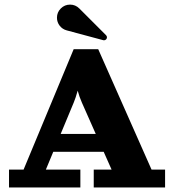

<svg xmlns="http://www.w3.org/2000/svg" viewBox="-20 -821 763 841"><path d="M444.6 -666.7Q448.5 -662.8 448.5 -657.5Q448.5 -652.1 444.7 -648.3Q440.9 -644.5 435.5 -644.5Q434.1 -644.5 432.1 -645L272 -688Q253.2 -693.1 241.3 -708.5Q229.5 -723.9 229.5 -743.4Q229.5 -767.1 246.3 -783.9Q263.2 -800.8 286.9 -800.8Q310.5 -800.8 327.4 -783.9ZM302.7 -605.5H410.2L643.8 -78.1H703.1V0H390.6V-78.1H468.8L434.1 -156.2H213.4L180.9 -78.1H332V0H19.5V-78.1H83.3ZM245.8 -234.4H399.4L338.9 -371.1Q327.1 -397.9 320.3 -423.8Q310.8 -390.1 302.7 -371.1Z"/></svg>

Font: Orelega One
Style: Regular
Weight: 400
Version: Version 1.1 ; ttfautohint (v1.8.3)